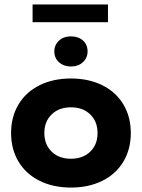

<svg xmlns="http://www.w3.org/2000/svg" viewBox="-20 -836 640 866"><path d="M570 -236Q570 -163 536.5 -107Q503 -51 441.5 -20.5Q380 10 300 10Q220 10 158.5 -20.5Q97 -51 63.5 -107Q30 -163 30 -236Q30 -309 63.5 -365Q97 -421 158.5 -451.5Q220 -482 300 -482Q380 -482 441.5 -451.5Q503 -421 536.5 -365Q570 -309 570 -236ZM420 -236Q420 -288 387 -320Q354 -352 300 -352Q246 -352 213 -320Q180 -288 180 -236Q180 -184 213 -152Q246 -120 300 -120Q354 -120 387 -152Q420 -184 420 -236ZM225 -604Q225 -633 246 -652.5Q267 -672 300 -672Q333 -672 354 -653.5Q375 -635 375 -604Q375 -575 354 -555.5Q333 -536 300 -536Q268 -536 246.5 -555Q225 -574 225 -604ZM127 -816H467V-736H127Z"/></svg>

Font: Madhuban Bold
Style: Regular
Weight: 700
Designer: jaikishan Patel
Foundry: MagicType
Version: Version 1.000